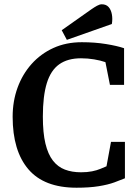

<svg xmlns="http://www.w3.org/2000/svg" viewBox="-20 -861 649 896"><path d="M337 15Q186 15 112.5 -71Q39 -157 39 -316Q39 -389 62 -452Q85 -515 127.5 -562.5Q170 -610 229 -637Q288 -664 362 -664Q422 -664 474.5 -655.5Q527 -647 559 -636V-465H493L472 -571Q449 -579 419 -584Q389 -589 358 -589Q296 -589 256.5 -561Q217 -533 198.5 -473Q180 -413 180 -317Q180 -241 192 -191Q204 -141 227 -111.5Q250 -82 283 -69.5Q316 -57 358 -57Q387 -57 409.5 -61.5Q432 -66 448.5 -73Q465 -80 477 -85L498 -199H563V-29Q544 -21 514 -10Q484 1 440.5 8Q397 15 337 15ZM292 -675 268 -720 407 -818Q420 -827 432.5 -834Q445 -841 455 -841Q475 -841 486.5 -828.5Q498 -816 502 -794.5Q506 -773 502 -749Z"/></svg>

Font: Faustina SemiBold
Style: Regular
Weight: 600
Designer: Alfonso Garcia
Foundry: http://www.omnibus-type.com
Version: Version 1.200